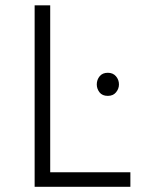

<svg xmlns="http://www.w3.org/2000/svg" viewBox="-20 -720 548 740"><path d="M482.5 0H113.5V-699.5H173.5V-56H482.5ZM395.5 -350.5Q374 -350.5 363.5 -364.2Q353 -378 353 -394.5Q353 -412.5 364 -426Q375 -439.5 395.5 -439.5Q415.5 -439.5 427 -426Q438.5 -412.5 438.5 -394.5Q438.5 -378 427.2 -364.2Q416 -350.5 395.5 -350.5Z"/></svg>

Font: Argentum Novus Light
Style: Regular
Weight: 300
Designer: Julieta Ulanovsky (font) & Cristiano Sobral (main changes)
Foundry: Julieta Ulanovsky (font) & Cristiano Sobral (main changes)
Version: Version 3.00;November 27, 2020;FontCreator 13.0.0.2655 64-bi